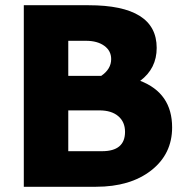

<svg xmlns="http://www.w3.org/2000/svg" viewBox="-20 -714 710 734"><path d="M71 0V-694H319Q579 -694 579 -531Q579 -452 516 -405Q638 -358 638 -227Q638 -125 558 -62.5Q478 0 347 0ZM241 -558V-424H367Q405 -450 405 -488Q405 -520 378.5 -539Q352 -558 309 -558ZM241 -136H370Q458 -136 458 -210Q458 -248 432 -270Q406 -292 360 -292H241Z"/></svg>

Font: Cantarell Extra Bold
Style: Regular
Weight: 800
Designer: Dave Crossland, Nikolaus Waxweiler, Florian Fecher, Jacques Le Bailly, Eben Sorkin, Alexei Vanyashin, Alexios Zavras, Em
Version: Version 0.303